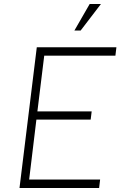

<svg xmlns="http://www.w3.org/2000/svg" viewBox="-20 -935 599 955"><path d="M426 -915H482L381 -783H350ZM163 -700H559L554 -658H200L166 -381H436L431 -340H161L125 -42H478L473 0H77Z"/></svg>

Font: Haskoy ExtraLight
Style: Italic
Weight: 200
Designer: Ertekin Erdin
Foundry: Ertekin Erdin
Version: Version 2.000; ttfautohint (v1.8.4.7-5d5b)